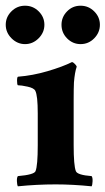

<svg xmlns="http://www.w3.org/2000/svg" viewBox="-31 -655 373 679"><path d="M253.9 -499Q226.6 -499 206.5 -519Q186.5 -539.1 186.5 -567.4Q186.5 -594.7 206.1 -614.7Q225.6 -634.8 253.9 -634.8Q282.2 -634.8 302.2 -614.7Q322.3 -594.7 322.3 -567.4Q322.3 -540 302.2 -519.5Q282.2 -499 253.9 -499ZM9.3 -614.7Q29.3 -634.8 57.6 -634.8Q85.9 -634.8 106 -614.7Q126 -594.7 126 -567.4Q126 -540 105.5 -519.5Q85 -499 57.6 -499Q30.3 -499 9.8 -519.5Q-10.7 -540 -10.7 -567.4Q-10.7 -594.7 9.3 -614.7ZM229.5 -301.8V-141.6Q229.5 -69.3 237.3 -49.8Q242.2 -36.1 293 -32.2Q296.9 -27.3 296.4 -14.2Q295.9 -1 293 3.9Q226.6 -2.9 166 -2.9Q98.6 -2.9 32.2 3.9Q29.3 -1 28.8 -14.2Q28.3 -27.3 32.2 -32.2Q89.8 -37.1 94.7 -49.8Q102.5 -69.3 102.5 -141.6V-253.9Q102.5 -317.4 93.8 -334Q88.9 -343.8 66.4 -348.6Q43.9 -353.5 32.2 -353.5Q29.3 -355.5 29.3 -369.6Q29.3 -383.8 33.2 -383.8Q84 -387.7 137.2 -403.3Q190.4 -418.9 223.6 -435.5Q228.5 -434.6 234.4 -428.2Q240.2 -421.9 240.2 -418.9Q233.4 -399.4 230.5 -363.3Q229.5 -341.8 229.5 -301.8Z"/></svg>

Font: Crimson
Style: Bold
Weight: 700
Version: Version 0.8 ; ttfautohint (v1.00) -l 8 -r 50 -G 200 -x 14 -D